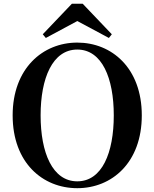

<svg xmlns="http://www.w3.org/2000/svg" viewBox="-20 -987 825 1026"><path d="M421.9 -967H364.1L208.5 -803.8L224.9 -784.1L433.2 -896.1H353.1L561.9 -784.1L577.5 -803.8ZM392.9 18.6C578.1 18.6 737.7 -118.1 737.7 -370.5C737.7 -623.3 577.4 -759.4 392.9 -759.4C208.6 -759.4 47.6 -621.5 47.6 -370.5C47.6 -116.5 208.6 18.6 392.9 18.6ZM392.9 -18C260.6 -18 197 -170.4 197 -370.5C197 -569.1 260.6 -722.2 392.9 -722.2C525.4 -722.2 588 -569.1 588 -370.5C588 -170.4 525.4 -18 392.9 -18Z"/></svg>

Font: Source Han Serif CN VF
Style: Regular
Weight: 250
Designer: Ryoko NISHIZUKA 西塚涼子 (kana & ideographs); Frank Grießhammer (Latin, Greek & Cyrillic); Wenlong ZHANG 张文龙 (bopomofo); San
Foundry: Adobe
Version: Version 2.002;hotconv 1.1.0;makeotfexe 2.6.0